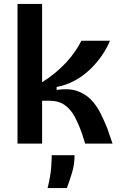

<svg xmlns="http://www.w3.org/2000/svg" viewBox="-20 -730 613 976"><path d="M69 0V-710H194V-312Q228 -333 259 -358.5Q290 -384 316 -412Q342 -440 361.5 -468.5Q381 -497 394 -523H539Q523 -484 497 -446.5Q471 -409 437 -376.5Q403 -344 360 -320.5Q317 -297 268 -288V-273Q330 -282 372 -267.5Q414 -253 442.5 -223.5Q471 -194 490.5 -155Q510 -116 526 -76L552 0H413L397 -50Q380 -99 359.5 -137Q339 -175 308.5 -196.5Q278 -218 230 -218H194V0ZM222 226Q237 164 240 123Q243 82 243 59H359Q359 106 346 148.5Q333 191 320 226Z"/></svg>

Font: Bricolage Grotesque 18pt SemiBold
Style: Regular
Weight: 600
Version: Version 1.001;gftools[0.9.33.dev8+g029e19f]